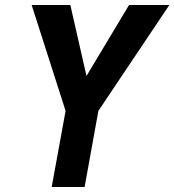

<svg xmlns="http://www.w3.org/2000/svg" viewBox="-20 -747 696 767"><path d="M242 -304 106.5 -727H261L325.5 -443.5L495.5 -727H656.5L373 -304L318 0H186.5Z"/></svg>

Font: JuliaMono ExtraBoldItalic
Style: Regular
Weight: 800
Italic angle: -9°
Monospace: yes
Designer: cormullion
Foundry: corm
Version: Version 0.049; ttfautohint (v1.8.4)